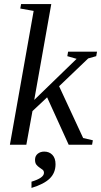

<svg xmlns="http://www.w3.org/2000/svg" viewBox="-20 -714 498 947"><path d="M146 -660.2 80.1 -671.9 84 -693.8H232.9L148.9 -221.2L357.9 -423.8L312 -437L315.9 -459H458.5L454.6 -437L415 -425.8L271.5 -288.6L390.1 -33.2L438 -22L434.1 0H318.8L212.4 -233.9L140.1 -166L109.9 0H28.8ZM253.9 95.7Q253.9 138.7 225.3 166.5Q196.8 194.3 135.3 212.9V182.1Q196.8 163.6 196.8 138.7Q196.8 128.4 189.9 123Q183.1 117.7 174.8 112.3Q166.5 106.9 159.7 98.6Q152.8 90.3 152.8 73.7Q152.8 55.2 166 44.4Q179.2 33.7 198.2 33.7Q223.1 33.7 238.5 50Q253.9 66.4 253.9 95.7Z"/></svg>

Font: Tinos
Style: Italic
Weight: 400
Italic angle: -16.333°
Designer: Steve Matteson
Foundry: Monotype Imaging Inc.
Version: Version 1.32